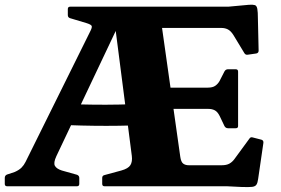

<svg xmlns="http://www.w3.org/2000/svg" viewBox="-20 -780 1176 804"><path d="M850 -413Q870 -413 881 -420.5Q892 -428 899 -440L920 -481Q925 -490 935 -490H967Q977 -490 977 -480V-252Q977 -243 967 -243H935Q925 -243 920 -252L900 -294Q891 -312 879.5 -318Q868 -324 853 -324H651V-413ZM1018 -551Q1008 -549 1003 -558L957 -634Q946 -651 934 -657Q922 -663 907 -663H646V-752H936L1023 -760Q1040 -761 1047.5 -758.5Q1055 -756 1057.5 -743Q1060 -730 1060 -700L1063 -568Q1063 -558 1053 -556ZM735 -123Q738 -102 747 -95Q756 -88 771 -88H908Q928 -88 940 -94.5Q952 -101 961 -113L1024 -199Q1029 -208 1040 -204L1075 -195Q1084 -192 1083 -182L1061 -31Q1059 -15 1054 -7Q1049 1 1035.5 2.5Q1022 4 992 3L931 0H418Q408 0 408 -10V-35Q408 -45 418 -47L488 -66Q517 -74 526 -88.5Q535 -103 532 -127L463 -663L472 -666L216 -126Q203 -98 210 -85.5Q217 -73 239 -66L303 -48Q312 -44 312 -35V-10Q312 0 302 0H10Q0 0 0 -10V-35Q0 -45 9 -49L42 -60Q60 -68 70 -78Q80 -88 87 -102L359 -651Q366 -665 364 -671Q362 -677 343 -683L273 -704Q264 -707 264 -717V-742Q264 -752 274 -752H646ZM223 -347Q321 -341 425.5 -341.5Q530 -342 628 -348V-259Q530 -253 425.5 -253Q321 -253 223 -258Z"/></svg>

Font: Hahmlet ExtraBold
Style: Regular
Weight: 800
Designer: Minjoo Ham & Mark Frömberg
Foundry: hypertype
Version: Version 1.002